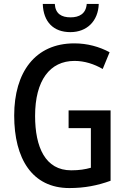

<svg xmlns="http://www.w3.org/2000/svg" viewBox="-20 -944 643 974"><path d="M481 -924H420C416 -874 382 -856 338 -856C292 -856 261 -874 258 -924H197C200 -832 252 -781 337 -781C421 -781 478 -837 481 -924ZM328 -384V-294H441V-93C412 -85 383 -80 341 -80C210 -80 158 -197 158 -356C158 -536 233 -635 358 -635C409 -635 458 -619 501 -594L536 -679C484 -707 423 -724 357 -724C158 -724 52 -577 52 -358C52 -139 143 10 332 10C409 10 475 -3 541 -27V-384Z"/></svg>

Font: Noto Sans Sinhala Condensed Medium
Style: Regular
Weight: 500
Width: 3
Designer: Jelle Bosma - Monotype Design Team
Foundry: Monotype Imaging Inc.
Version: Version 2.006